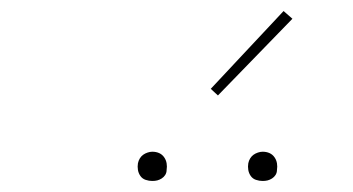

<svg xmlns="http://www.w3.org/2000/svg" viewBox="-20 -982 640 348"><path d="M456 -654Q450 -654 444 -656Q438 -658 434.5 -663Q431 -668 430 -674Q429 -680 430 -686Q431 -691 433.5 -695Q436 -699 439.5 -701.5Q443 -704 447.5 -705.5Q452 -707 456 -707Q463 -707 468.5 -704.5Q474 -702 477.5 -697Q481 -692 482 -686Q483 -680 482 -674Q482 -669 479.5 -665Q477 -661 473 -658.5Q469 -656 465 -655Q461 -654 456 -654ZM256 -654Q250 -654 244 -656Q238 -658 234.5 -663Q231 -668 230 -674Q229 -680 230 -686Q231 -691 233.5 -695Q236 -699 239.5 -701.5Q243 -704 247.5 -705.5Q252 -707 256 -707Q263 -707 268.5 -704.5Q274 -702 277.5 -697Q281 -692 282 -686Q283 -680 282 -674Q282 -669 279.5 -665Q277 -661 273 -658.5Q269 -656 265 -655Q261 -654 256 -654ZM375 -809 362 -821 494 -962 510 -948Z"/></svg>

Font: Iosevka Slab ThExObl
Style: Regular
Weight: 100
Width: 7
Italic angle: -9°
Monospace: yes
Designer: Belleve Invis
Foundry: Belleve Invis
Version: Version 11.1.1; ttfautohint (v1.8.3)